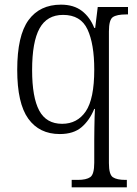

<svg xmlns="http://www.w3.org/2000/svg" viewBox="-20 -566 588 825"><path d="M288 239V207H314Q351 207 368 195Q385 183 385 133V34Q385 11 385.5 -15Q386 -41 386.5 -63.5Q387 -86 388 -98H385Q365 -49 330.5 -19.5Q296 10 237 10Q149 10 101.5 -56Q54 -122 54 -266Q54 -413 102.5 -479.5Q151 -546 242 -546Q297 -546 332 -519Q367 -492 385 -446H389L400 -536H530V-504H522Q482 -504 465 -492.5Q448 -481 448 -431V135Q448 184 465 195.5Q482 207 519 207H525V239ZM247 -34Q312 -34 348.5 -87.5Q385 -141 385 -267Q385 -377 356 -439.5Q327 -502 251 -502Q182 -502 150 -444Q118 -386 118 -265Q118 -148 148.5 -91Q179 -34 247 -34Z"/></svg>

Font: Noto Serif Lao SemiCondensed Light
Style: Regular
Weight: 300
Width: 4
Designer: Monotype Design Team
Foundry: Monotype Imaging Inc.
Version: Version 2.003; ttfautohint (v1.8.4.7-5d5b)